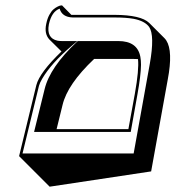

<svg xmlns="http://www.w3.org/2000/svg" viewBox="-20 -579 651 712"><path d="M329.1 -360.4Q230 -266.6 211.9 -189.5L189.9 -100.1H456.1L480 -231Q496.1 -320.8 491.7 -359.9Q483.4 -360.4 475.1 -360.4ZM50.8 0 114.7 -263.2Q126.5 -309.6 208 -388.2L163.1 -432.6Q143.6 -453.6 151.4 -490.2Q155.3 -509.8 162.8 -523.7Q170.4 -537.6 178.2 -544.2Q186 -550.8 193.4 -554.4Q200.7 -558.1 205.1 -558.6L210 -559.1L244.6 -523.9Q247.1 -523.9 249.5 -523.9H405.3Q502.9 -523.4 533.2 -494.1L589.8 -437.5Q620.6 -406.7 606.4 -309.6Q604.5 -297.4 602.1 -284.2L540.5 56.6L164.1 113.3L107.4 56.6ZM63.5 -9.8H475.6L535.6 -342.8Q554.2 -447.8 533.2 -479Q516.6 -501.5 475.1 -509.3Q447.3 -514.2 405.3 -514.2H249.5Q210 -515.6 201.2 -546.9Q171.9 -536.1 161.6 -490.2Q161.1 -488.8 161.1 -487.8Q151.9 -437.5 192.9 -428.2Q200.7 -426.8 208.5 -426.8H266.6L246.1 -409.2Q169.4 -343.8 136.2 -286.6Q127.4 -271.5 124.5 -260.7ZM265.6 -424.3 268.6 -426.8H418.5Q489.7 -426.8 500.5 -368.2Q502.9 -354.5 502.9 -338.9Q502.4 -299.8 489.7 -229L464.8 -89.8H106.4L145.5 -248.5Q165 -329.6 265.6 -424.3Z"/></svg>

Font: Linux Biolinum Shadow O
Style: Italic
Weight: 400
Italic angle: -12°
Designer: Philipp H. Poll
Foundry: Philipp H. Poll
Version: Version 0.6.2